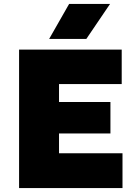

<svg xmlns="http://www.w3.org/2000/svg" viewBox="-20 -951 690 971"><path d="M76.5 0V-700H595.5V-526H278.5V-435H538.5V-276H278.5V-176H599.5V0ZM228.5 -754 329.5 -931H536.5L416.5 -754Z"/></svg>

Font: Geologica Cursive Black
Style: Regular
Weight: 900
Designer: Sindre Bremnes, Frode Helland
Foundry: Monokrom Skriftforlag AS
Version: Version 1.010;gftools[0.9.28]